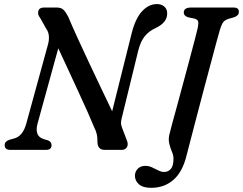

<svg xmlns="http://www.w3.org/2000/svg" viewBox="-20 -737 1194 944"><path d="M164 -127Q157 -100 163.5 -80.5Q170 -61 196.5 -52.5L214 -47.5Q233.5 -41 233.5 -23Q233.5 0 205.5 0H31.5Q3 0 3 -23.5Q3 -42 27 -50L49 -56Q93 -67.5 109.5 -130.5L216 -518.5Q222 -539.5 220.2 -560Q218.5 -580.5 208 -594.5L177 -649.5Q163.5 -666 168.5 -683Q173.5 -700 196 -700H258Q281 -700 292.5 -688.5Q304 -677 315.5 -654.5Q333 -612.5 359.5 -554.5Q386 -496.5 416.5 -431.5Q447 -366.5 477 -303.8Q507 -241 531.5 -190L628 -576Q646.5 -647.5 679 -682.2Q711.5 -717 752 -717Q774 -717 788.2 -704.5Q802.5 -692 802 -669.5Q801.5 -626 746 -599.5Q712 -584 691.8 -559Q671.5 -534 660 -489.5L579.5 -160.5Q575 -145 575 -133Q575 -121 581.5 -105L603.5 -47.5Q612 -27.5 604.2 -13.8Q596.5 0 577.5 0H495Q458.5 0 459 -42.5Q459.5 -61.5 455.8 -77.5Q452 -93.5 442 -113.5Q431 -141 411.5 -184.8Q392 -228.5 367.5 -281.5Q343 -334.5 317 -390.8Q291 -447 266.5 -499.5ZM1060.5 -588Q1056.5 -575.5 1045.5 -534.5Q1034.5 -493.5 1018.8 -434.8Q1003 -376 985.2 -309Q967.5 -242 950.5 -177Q933.5 -112 919.5 -58.5Q905.5 -5 897.5 26.5Q878 107.5 833 147Q788 186.5 723 186.5Q683 186.5 663.2 169.2Q643.5 152 643.5 127Q643.5 107 657.2 92.8Q671 78.5 695.5 78.5Q712 78.5 727.8 86Q743.5 93.5 758.5 101Q773.5 108.5 787 108.5Q806.5 108.5 819.8 93.8Q833 79 833 43Q833 26.5 825 8.2Q817 -10 811.8 -32.8Q806.5 -55.5 815 -84.5Q816.5 -92.5 826.5 -128.8Q836.5 -165 851 -218.2Q865.5 -271.5 881.5 -331.2Q897.5 -391 912.5 -446.5Q927.5 -502 938 -543Q948.5 -584 952 -599Q957 -623.5 953.8 -632.8Q950.5 -642 934 -646L905 -652Q883.5 -659 883.5 -675Q883.5 -700 919.5 -700H1127Q1143 -700 1148.8 -694.2Q1154.5 -688.5 1154.5 -679Q1154.5 -668.5 1147.8 -662Q1141 -655.5 1130.5 -652L1104 -644.5Q1087 -639 1078.5 -629.2Q1070 -619.5 1060.5 -588Z"/></svg>

Font: Fraunces 9pt Soft
Style: Italic
Weight: 400
Italic angle: -16°
Version: Version 1.000;[0bf87f6ff]